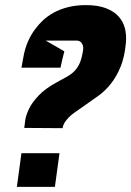

<svg xmlns="http://www.w3.org/2000/svg" viewBox="-20 -732 514 752"><path d="M75 -231Q76 -242 79 -262Q82 -282 94 -306.5Q106 -331 131.5 -358Q157 -385 203 -410Q225 -422 242 -431.5Q259 -441 271 -453Q283 -465 291 -482Q299 -499 304 -527Q309 -549 301.5 -561Q294 -573 281 -573H159L232 -531Q227 -513 224.5 -501Q222 -489 220 -481Q218 -472 217 -467H64L74 -521Q86 -575 117 -617Q130 -635 148 -652Q166 -669 190.5 -682.5Q215 -696 246.5 -704Q278 -712 317 -712Q363 -712 394.5 -700Q426 -688 444.5 -667.5Q463 -647 469.5 -620Q476 -593 473 -563Q468 -509 452.5 -471Q437 -433 415 -405Q393 -377 367 -358Q341 -339 316 -322Q291 -305 269 -289Q247 -273 233 -252Q229 -245 227 -238L225 -230ZM213 -132 195 0H46L64 -132Z"/></svg>

Font: Relentless
Style: Condensed Bold Italic
Weight: 700
Width: 3
Italic angle: -7°
Designer: Sparks studio
Foundry: Sparks Studio
Version: Version 1.101